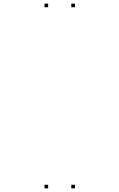

<svg xmlns="http://www.w3.org/2000/svg" viewBox="-20 -831 660 1061"><path d="M394 -791V-811H374V-791ZM246 -791V-811H226V-791ZM246 210V190H226V210ZM394 210V190H374V210Z"/></svg>

Font: Monaspace Xenon Dots Var
Style: Regular
Weight: 400
Designer: Riley Cran and the Lettermatic Team
Version: Version 1.100 (Monaspace Xenon Dots)